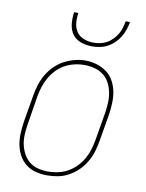

<svg xmlns="http://www.w3.org/2000/svg" viewBox="-85 -811 670 880"><g transform="rotate(10 250.0 -371.0)"><path d="M195 8Q169 8 143 1.5Q117 -5 97 -20.5Q77 -36 64.5 -58.5Q52 -81 47 -106.5Q42 -132 43 -159Q44 -186 48 -213L70 -343Q74 -368 82 -393Q90 -418 103.5 -441Q117 -464 136.5 -483.5Q156 -503 179.5 -515.5Q203 -528 228.5 -534.5Q254 -541 279 -541Q306 -541 331.5 -533Q357 -525 377.5 -510Q398 -495 410.5 -472Q423 -449 428 -423.5Q433 -398 432 -371Q431 -344 427 -317L405 -187Q401 -162 393 -137Q385 -112 371.5 -89Q358 -66 338.5 -47Q319 -28 295.5 -15Q272 -2 246.5 3Q221 8 195 8ZM196 -10Q219 -10 242.5 -15Q266 -20 287 -31.5Q308 -43 326 -61Q344 -79 356 -100Q368 -121 375 -144Q382 -167 386 -190L408 -320Q412 -344 413 -368.5Q414 -393 409.5 -416Q405 -439 394.5 -459.5Q384 -480 365.5 -494Q347 -508 324 -514Q301 -520 277 -520Q253 -520 230 -514.5Q207 -509 186 -497.5Q165 -486 148 -468Q131 -450 119 -429Q107 -408 100 -385.5Q93 -363 89 -340L68 -210Q64 -186 62.5 -161.5Q61 -137 65.5 -114.5Q70 -92 80.5 -71.5Q91 -51 108.5 -36.5Q126 -22 149 -16Q172 -10 196 -10ZM295 -610Q268 -610 243 -619Q218 -628 203.5 -648.5Q189 -669 186.5 -696Q184 -723 188 -750H208Q204 -727 206 -704Q208 -681 220 -663Q232 -645 253.5 -636.5Q275 -628 298 -628Q314 -628 329.5 -631Q345 -634 360 -642Q375 -650 387 -662.5Q399 -675 407.5 -689Q416 -703 420.5 -718.5Q425 -734 428 -750H448Q445 -732 439 -714Q433 -696 423 -679.5Q413 -663 398.5 -649Q384 -635 367 -626Q350 -617 331.5 -613.5Q313 -610 295 -610Z"/></g></svg>

Font: Iosevka Slab Thin Oblique
Style: Regular
Weight: 100
Italic angle: -9°
Monospace: yes
Designer: Belleve Invis
Foundry: Belleve Invis
Version: Version 11.1.0; ttfautohint (v1.8.3)